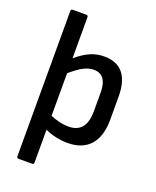

<svg xmlns="http://www.w3.org/2000/svg" viewBox="-158 -775 855 1051"><g transform="rotate(20 269.5 -249.0)"><path d="M81 185Q70 185 70 174V-672Q70 -683 81 -683H159Q170 -683 170 -672V-433Q211 -468 249 -485Q287 -502 331 -502Q479 -502 479 -320V-189Q479 -90 433.5 -39Q388 12 301 12Q268 12 232 4Q196 -4 170 -17V174Q170 185 159 185ZM276 -74Q379 -74 379 -200V-308Q379 -414 302 -414Q273 -414 243 -398.5Q213 -383 170 -346V-98Q195 -87 223.5 -80.5Q252 -74 276 -74Z"/></g></svg>

Font: Sofia Sans SemiBold
Style: Regular
Weight: 600
Designer: Botio Nikoltchev, Ani Petrova
Foundry: lettersoup
Version: Version 4.101; ttfautohint (v1.8.4.7-5d5b)